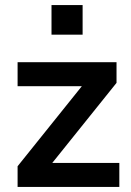

<svg xmlns="http://www.w3.org/2000/svg" viewBox="-20 -733 514 753"><path d="M49 0V-81L301 -395H49V-489H437V-408L185 -94H448V0ZM182 -597V-713H304V-597Z"/></svg>

Font: Nunito Sans
Style: Bold
Weight: 700
Designer: Vernon Adams
Foundry: Vernon Adams
Version: Version 3.101; ttfautohint (v1.8.4.7-5d5b);gftools[0.9.27]